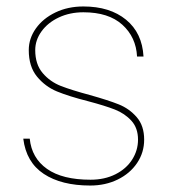

<svg xmlns="http://www.w3.org/2000/svg" viewBox="-20 -567 523 594"><path d="M259 7Q170 7 115.5 -29Q61 -65 52 -138H72Q78 -78 125.5 -44.5Q173 -11 260 -11Q304 -11 337.5 -28Q371 -45 389 -73.5Q407 -102 407 -135Q407 -171 386.5 -193.5Q366 -216 335.5 -228Q305 -240 252 -254Q193 -269 156.5 -284Q120 -299 94.5 -330Q69 -361 69 -412Q69 -448 91 -479Q113 -510 151.5 -528.5Q190 -547 238 -547Q320 -547 370 -506Q420 -465 424 -392H404Q401 -452 358.5 -490.5Q316 -529 238 -529Q196 -529 162 -513Q128 -497 108.5 -470Q89 -443 89 -412Q89 -368 112 -341Q135 -314 168.5 -301Q202 -288 258 -273Q315 -257 347.5 -244Q380 -231 403 -204.5Q426 -178 426 -135Q426 -95 404 -62.5Q382 -30 344 -11.5Q306 7 259 7Z"/></svg>

Font: Fz Poppins Thin
Style: Regular
Weight: 100
Designer: Ninad Kale (Devanagari), Jonny Pinhorn (Latin)
Foundry: Indian Type Foundry
Version: Vit hóa bi Vntype.Com & FontZin.Com